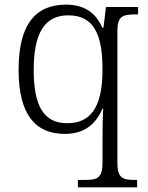

<svg xmlns="http://www.w3.org/2000/svg" viewBox="-20 -566 635 826"><path d="M315 240H570V208H560C509 208 485 201 485 135V-431C485 -497 507 -504 565 -504H574V-536H436L425 -447H420C393 -509 345 -546 264 -546C131 -546 60 -459 60 -266C60 -74 131 10 259 10C346 10 393 -34 421 -99H424C422 -74 421 -11 421 36V133C421 201 398 208 346 208H315ZM269 -36C168 -36 125 -110 125 -265C125 -421 170 -500 274 -500C386 -500 421 -414 421 -267C421 -97 365 -36 269 -36Z"/></svg>

Font: Noto Serif Tamil Light
Style: Italic
Weight: 300
Italic angle: -12°
Designer: Indian Type Foundry, Tom Grace, and the Monotype Design Team
Foundry: Monotype Imaging Inc.
Version: Version 2.003